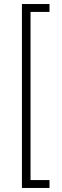

<svg xmlns="http://www.w3.org/2000/svg" viewBox="-20 -785 308 949"><path d="M88.4 144H224.6V105H130.9V-726.1H224.6V-765.1H88.4Z"/></svg>

Font: Raveo Display Display ExLight
Style: Regular
Weight: 200
Designer: Jakub Foglar, Rasmus Andersson (Inter)
Foundry: Jakubfoglar.com
Version: Version 1.100;Glyphs 3.2.3 (3260)